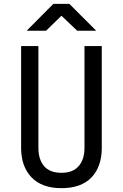

<svg xmlns="http://www.w3.org/2000/svg" viewBox="-20 -970 640 1000"><path d="M300 10Q198 10 144 -46.5Q90 -103 90 -200V-730H180V-200Q180 -140 209.5 -105Q239 -70 300 -70Q360 -70 390 -105Q420 -140 420 -200V-730H510V-200Q510 -102 456.5 -46Q403 10 300 10ZM119 -810 258 -950H341L481 -810H382L300 -888L220 -810Z"/></svg>

Font: NKDuy Mono
Style: Regular
Weight: 400
Monospace: yes
Designer: NKDuy
Foundry: NKDuy
Version: Version 2.251; ttfautohint (v1.8.4.7-5d5b)